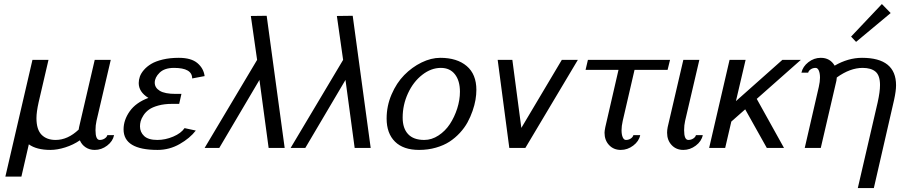

<svg xmlns="http://www.w3.org/2000/svg" viewBox="-20 -739 4496 959"><path d="M6.8 0ZM461.9 -134.8Q457 -113.3 457 -88.9Q457 -40 478 -40Q491.7 -40 502.7 -47.1Q513.7 -54.2 516.1 -64H549.8Q543.5 -33.2 515.1 -11.7Q486.8 9.8 453.1 9.8Q427.2 9.8 407.7 -3.2Q388.2 -16.1 378.9 -38.1Q346.2 -15.6 306.2 -2.9Q266.1 9.8 231.9 9.8Q162.6 9.8 124 -18.1L86.9 143.1H6.8L142.1 -439.9H222.2L172.9 -228Q162.1 -179.7 162.1 -148.9Q162.1 -91.8 187.7 -65.9Q213.4 -40 257.8 -40Q318.4 -40 373 -91.8Q373.5 -93.8 374 -97.9Q374.5 -102.1 375 -104L453.1 -439.9H533.2Z M597.2 0ZM839.8 -220.2Q800.8 -220.2 770.8 -211.9Q740.7 -203.6 723.9 -191.4Q707 -179.2 696.5 -162.8Q686 -146.5 682.6 -133.5Q679.2 -120.6 679.2 -107.9Q679.2 -79.1 700 -59.6Q720.7 -40 766.1 -40Q805.7 -40 845 -56.6Q884.3 -73.2 901.9 -99.1L958 -86.9Q928.7 -48.8 877.4 -19.5Q826.2 9.8 767.1 9.8Q597.2 9.8 597.2 -92.8Q597.2 -139.6 627.9 -183.1Q658.7 -226.6 721.2 -250Q672.9 -279.8 672.9 -324.2Q672.9 -339.8 678.5 -356.2Q684.1 -372.6 698.7 -389.6Q713.4 -406.7 735.4 -419.9Q757.3 -433.1 793 -441.7Q828.6 -450.2 873 -450.2Q935.1 -450.2 966.1 -423.8Q997.1 -397.5 1002 -358.9L939.9 -347.2Q939.9 -399.9 849.1 -399.9Q801.8 -399.9 777.3 -376Q752.9 -352.1 752.9 -326.2Q752.9 -300.8 778.1 -285.4Q803.2 -270 857.9 -270H886.2L875 -220.2Z M1312 -660.2 1401.9 0H1321.8L1275.9 -339.8L1075.2 0H1002L1264.2 -439.9L1232.9 -659.2Z M1741.7 -660.2 1831.5 0H1751.5L1705.6 -339.8L1504.9 0H1431.6L1693.8 -439.9L1662.6 -659.2Z M1911.1 0ZM2099.1 -40Q2136.2 -40 2170.2 -62.3Q2204.1 -84.5 2227.1 -119.4Q2250 -154.3 2263.7 -197Q2277.3 -239.7 2277.3 -280.8Q2277.3 -335.9 2252.2 -367.9Q2227.1 -399.9 2182.1 -399.9Q2133.3 -399.9 2088.9 -365.2Q2044.4 -330.6 2017.8 -272.9Q1991.2 -215.3 1991.2 -151.9Q1991.2 -98.1 2018.3 -69.1Q2045.4 -40 2099.1 -40ZM2359.4 -290Q2359.4 -266.6 2355 -240.5Q2350.6 -214.4 2340.3 -184.8Q2330.1 -155.3 2315.2 -127.9Q2300.3 -100.6 2276.9 -75.2Q2253.4 -49.8 2224.9 -31.2Q2196.3 -12.7 2157.2 -1.5Q2118.2 9.8 2073.2 9.8Q1994.6 9.8 1952.9 -31.5Q1911.1 -72.8 1911.1 -147Q1911.1 -210 1935.8 -267.3Q1960.4 -324.7 1999 -364Q2037.6 -403.3 2085.4 -426.8Q2133.3 -450.2 2179.2 -450.2Q2262.7 -450.2 2311 -409.2Q2359.4 -368.2 2359.4 -290Z M2465.8 0ZM2604 0H2523.9L2465.8 -439.9H2539.1L2584 -100.1L2786.1 -439.9H2866.2Z M3090.3 -134.8Q3084.5 -108.9 3084.5 -88.9Q3084.5 -66.9 3090.3 -53.5Q3096.2 -40 3106.4 -40Q3120.1 -40 3130.6 -47.1Q3141.1 -54.2 3143.6 -64H3177.7Q3171.4 -33.2 3142.8 -11.7Q3114.3 9.8 3080.6 9.8Q3044.9 9.8 3022.2 -14.4Q2999.5 -38.6 2999.5 -76.2Q2999.5 -84.5 3003.4 -104L3069.3 -390.1H2904.8L2916.5 -439.9H3326.7L3314.5 -390.1H3149.4Z M3312 0ZM3401.9 -134.8Q3397 -113.3 3397 -88.9Q3397 -40 3418 -40Q3431.6 -40 3442.6 -47.1Q3453.6 -54.2 3456.1 -64H3490.2Q3483.9 -33.2 3455.3 -11.7Q3426.8 9.8 3393.1 9.8Q3357.4 9.8 3334.7 -14.4Q3312 -38.6 3312 -76.2Q3312 -89.4 3314.9 -104L3393.1 -439.9H3473.1Z M3522 0ZM3632.8 -131.8 3602.1 0H3522L3624 -439.9H3704.1L3655.8 -233.9L3887.7 -439.9H3980L3759.8 -245.1L3896 0H3810.1L3702.1 -192.9Z M3982.9 0ZM4231 -529.8ZM4231 -529.8ZM4384.8 -718.8 4428.7 -673.8 4255.9 -529.8 4231 -556.2ZM3982.9 0ZM4069.8 -305.2Q4075.7 -331.1 4075.7 -351.1Q4075.7 -373 4069.8 -386.5Q4064 -399.9 4053.7 -399.9Q4040 -399.9 4029.5 -392.8Q4019 -385.7 4016.6 -376H3982.9Q3989.7 -406.7 4017.8 -428.5Q4045.9 -450.2 4079.6 -450.2Q4126 -450.2 4148.9 -411.1Q4216.3 -450.2 4285.6 -450.2Q4455.6 -450.2 4455.6 -313Q4455.6 -285.2 4445.8 -240.2L4344.7 200.2H4264.6L4363.8 -228Q4375.5 -280.8 4375.5 -314Q4375.5 -361.8 4353.3 -380.9Q4331.1 -399.9 4288.6 -399.9Q4226.1 -399.9 4159.7 -352.1Q4159.2 -349.6 4158.7 -344.2Q4158.2 -338.9 4157.7 -335.9L4079.6 0H3999.5Z"/></svg>

Font: Pfennig
Style: Italic
Weight: 500
Italic angle: -13°
Version: Version 20120410 ; ttfautohint (v0.8)